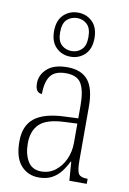

<svg xmlns="http://www.w3.org/2000/svg" viewBox="-91 -870 629 935"><g transform="rotate(10 223.0 -402.0)"><path d="M168 10Q114 10 79.5 -28.5Q45 -67 45 -147Q45 -225 92.5 -262.5Q140 -300 239 -304L308 -307V-371Q308 -442 288 -477.5Q268 -513 211 -513Q157 -513 135 -483Q113 -453 113 -393Q80 -393 80 -441Q80 -482 113.5 -512.5Q147 -543 213 -543Q282 -543 315.5 -502.5Q349 -462 349 -372V-107Q349 -54 359.5 -39.5Q370 -25 401 -25H404V0H318L311 -93H308Q295 -66 277 -42.5Q259 -19 232.5 -4.5Q206 10 168 10ZM175 -21Q214 -21 244 -44Q274 -67 291 -104.5Q308 -142 308 -186V-281L243 -278Q156 -274 121.5 -240Q87 -206 87 -145Q87 -92 108 -56.5Q129 -21 175 -21ZM218 -596Q176 -596 147 -624Q118 -652 118 -705Q118 -758 147 -786Q176 -814 218 -814Q260 -814 289 -786Q318 -758 318 -705Q318 -652 289 -624Q260 -596 218 -596ZM219 -624Q247 -624 267.5 -643Q288 -662 288 -705Q288 -749 267.5 -768Q247 -787 219 -787Q189 -787 168.5 -768Q148 -749 148 -705Q148 -662 168.5 -643Q189 -624 219 -624Z"/></g></svg>

Font: Noto Serif Myanmar Condensed ExtraLight
Style: Regular
Weight: 200
Width: 3
Designer: Ben Mitchell and the Monotype Design Team
Foundry: Monotype Imaging Inc.
Version: Version 2.106; ttfautohint (v1.8.4.7-5d5b)